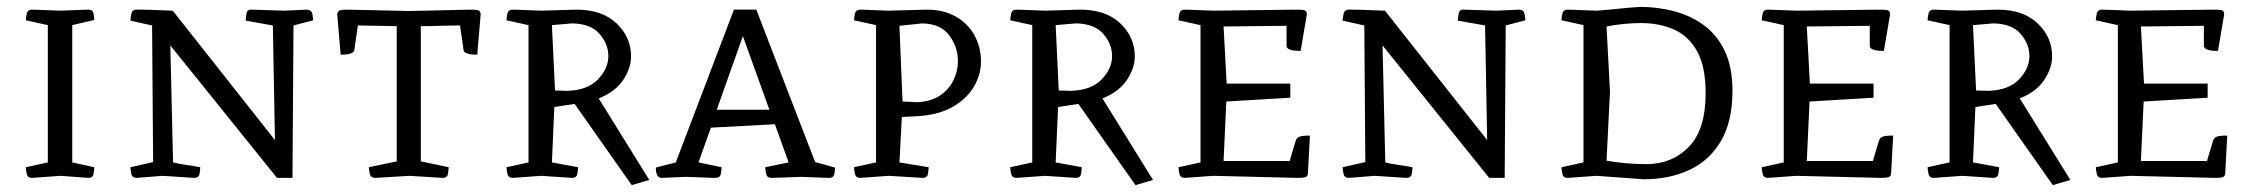

<svg xmlns="http://www.w3.org/2000/svg" viewBox="-20 -517 6538 558"><path d="M119 -444 55 -458Q55 -464 57.5 -476.5Q60 -489 73 -489Q73 -489 89 -488.5Q105 -488 156 -486Q203 -488 220 -488.5Q237 -489 237 -489Q250 -489 252 -476.5Q254 -464 254 -459L190 -444V-45L254 -31Q254 -25 252 -12.5Q250 0 237 0L156 -6L73 0Q60 0 57.5 -12.5Q55 -25 55 -31L119 -45Z M711 -489 805 -486 873 -489Q886 -488 888 -475.5Q890 -463 890 -458L833 -443L830 0H785L475 -385L483 -45Q499 -41 523 -37.5Q547 -34 562 -31Q562 -24 560 -12Q558 0 544 0L452 -6L377 0Q364 0 361.5 -12.5Q359 -25 359 -31L425 -46L422 -443L359 -457Q359 -462 361.5 -475.5Q364 -489 377 -489Q377 -489 384.5 -489Q392 -489 414 -488.5Q436 -488 482 -486L779 -110L773 -443L694 -457Q694 -462 696 -476Q698 -490 711 -489Z M1133 -441 1020 -443 1010 -373Q1010 -366 1001.5 -362.5Q993 -359 983.5 -358.5Q974 -358 970 -358L960 -476Q962 -486 970 -487.5Q978 -489 990 -489L1170 -485L1347 -489Q1360 -489 1368 -487.5Q1376 -486 1377 -476L1367 -358Q1364 -358 1354 -358.5Q1344 -359 1335.5 -362.5Q1327 -366 1327 -373L1317 -443Q1289 -443 1260.5 -442Q1232 -441 1203 -441V-48L1284 -31Q1284 -25 1282 -12.5Q1280 0 1267 0L1170 -6L1071 0Q1057 0 1054.5 -12.5Q1052 -25 1052 -31L1133 -48Z M1591 -206 1584 -45 1660 -31Q1660 -25 1658 -12.5Q1656 0 1643 0L1553 -6L1470 0Q1457 0 1454.5 -12.5Q1452 -25 1452 -31L1516 -45V-444L1452 -458Q1452 -464 1454.5 -476.5Q1457 -489 1470 -489Q1470 -489 1486 -488.5Q1502 -488 1553 -486L1655 -489Q1730 -489 1772 -449Q1814 -409 1814 -353Q1814 -319 1791 -284.5Q1768 -250 1720 -231L1867 6L1816 21L1650 -215ZM1593 -254 1629 -253Q1688 -255 1718 -286.5Q1748 -318 1748 -354Q1748 -389 1722.5 -418.5Q1697 -448 1643 -449L1584 -444Z M2010 -45 2077 -31Q2077 -24 2075 -12Q2073 0 2059 0Q2059 0 2053.5 0Q2048 0 2030 -1Q2012 -2 1972 -3L1903 0Q1886 0 1886 -30L1944 -45L2113 -489H2178L2349 -46L2407 -30Q2407 -25 2405 -12.5Q2403 0 2390 0Q2390 0 2373 -0.5Q2356 -1 2309 -3Q2256 -1 2239 -0.5Q2222 0 2222 0Q2209 0 2206.5 -12Q2204 -24 2204 -31L2272 -45L2232 -156L2046 -146ZM2139 -412 2063 -198H2216Z M2480 0Q2467 0 2464.5 -12.5Q2462 -25 2462 -31L2526 -45V-444L2462 -458Q2462 -464 2464.5 -476.5Q2467 -489 2480 -489Q2480 -489 2496 -488.5Q2512 -488 2563 -486L2673 -489Q2722 -489 2757.5 -469Q2793 -449 2812 -414.5Q2831 -380 2831 -338Q2831 -300 2810 -264.5Q2789 -229 2747 -205.5Q2705 -182 2641 -179L2601 -177L2594 -45L2679 -31Q2679 -25 2677 -12.5Q2675 0 2662 0L2563 -6ZM2646 -220Q2686 -222 2712 -239.5Q2738 -257 2751 -284Q2764 -311 2764 -339Q2764 -380 2739 -414Q2714 -448 2660 -449L2594 -442L2603 -222Z M3055 -206 3048 -45 3124 -31Q3124 -25 3122 -12.5Q3120 0 3107 0L3017 -6L2934 0Q2921 0 2918.5 -12.5Q2916 -25 2916 -31L2980 -45V-444L2916 -458Q2916 -464 2918.5 -476.5Q2921 -489 2934 -489Q2934 -489 2950 -488.5Q2966 -488 3017 -486L3119 -489Q3194 -489 3236 -449Q3278 -409 3278 -353Q3278 -319 3255 -284.5Q3232 -250 3184 -231L3331 6L3280 21L3114 -215ZM3057 -254 3093 -253Q3152 -255 3182 -286.5Q3212 -318 3212 -354Q3212 -389 3186.5 -418.5Q3161 -448 3107 -449L3048 -444Z M3753 0 3506 -6 3423 0Q3410 0 3407.5 -12.5Q3405 -25 3405 -31L3469 -45V-444L3405 -458Q3405 -464 3407.5 -476.5Q3410 -489 3423 -489Q3423 -489 3439 -488.5Q3455 -488 3506 -486L3748 -489Q3762 -489 3770 -487.5Q3778 -486 3778 -475L3760 -369Q3756 -369 3746 -369.5Q3736 -370 3727.5 -373.5Q3719 -377 3719 -384V-442L3536 -440L3545 -274H3730V-233L3544 -222L3536 -49H3728L3745 -106Q3748 -117 3757 -120Q3766 -123 3787 -123L3781 -12Q3780 -4 3773.5 -2Q3767 0 3753 0Z M4234 -489 4328 -486 4396 -489Q4409 -488 4411 -475.5Q4413 -463 4413 -458L4356 -443L4353 0H4308L3998 -385L4006 -45Q4022 -41 4046 -37.5Q4070 -34 4085 -31Q4085 -24 4083 -12Q4081 0 4067 0L3975 -6L3900 0Q3887 0 3884.5 -12.5Q3882 -25 3882 -31L3948 -46L3945 -443L3882 -457Q3882 -462 3884.5 -475.5Q3887 -489 3900 -489Q3900 -489 3907.5 -489Q3915 -489 3937 -488.5Q3959 -488 4005 -486L4302 -110L4296 -443L4217 -457Q4217 -462 4219 -476Q4221 -490 4234 -489Z M4582 -444 4518 -458Q4518 -464 4520.5 -476.5Q4523 -489 4536 -489Q4536 -489 4552 -488.5Q4568 -488 4619 -486Q4650 -488 4682.5 -491.5Q4715 -495 4746 -497Q4797 -497 4845 -484.5Q4893 -472 4931.5 -444Q4970 -416 4992.5 -369Q5015 -322 5015 -253Q5015 -165 4982 -108Q4949 -51 4890.5 -23.5Q4832 4 4757 4L4620 -6L4536 0Q4523 0 4520.5 -12.5Q4518 -25 4518 -31L4582 -45ZM4659 -251 4649 -50Q4677 -45 4707 -42.5Q4737 -40 4765 -40Q4839 -40 4888 -90Q4937 -140 4937 -246Q4937 -323 4912.5 -367.5Q4888 -412 4845.5 -431Q4803 -450 4748 -450Q4726 -450 4700 -447.5Q4674 -445 4649 -440Z M5448 0 5201 -6 5118 0Q5105 0 5102.5 -12.5Q5100 -25 5100 -31L5164 -45V-444L5100 -458Q5100 -464 5102.5 -476.5Q5105 -489 5118 -489Q5118 -489 5134 -488.5Q5150 -488 5201 -486L5443 -489Q5457 -489 5465 -487.5Q5473 -486 5473 -475L5455 -369Q5451 -369 5441 -369.5Q5431 -370 5422.5 -373.5Q5414 -377 5414 -384V-442L5231 -440L5240 -274H5425V-233L5239 -222L5231 -49H5423L5440 -106Q5443 -117 5452 -120Q5461 -123 5482 -123L5476 -12Q5475 -4 5468.5 -2Q5462 0 5448 0Z M5721 -206 5714 -45 5790 -31Q5790 -25 5788 -12.5Q5786 0 5773 0L5683 -6L5600 0Q5587 0 5584.5 -12.5Q5582 -25 5582 -31L5646 -45V-444L5582 -458Q5582 -464 5584.5 -476.5Q5587 -489 5600 -489Q5600 -489 5616 -488.5Q5632 -488 5683 -486L5785 -489Q5860 -489 5902 -449Q5944 -409 5944 -353Q5944 -319 5921 -284.5Q5898 -250 5850 -231L5997 6L5946 21L5780 -215ZM5723 -254 5759 -253Q5818 -255 5848 -286.5Q5878 -318 5878 -354Q5878 -389 5852.5 -418.5Q5827 -448 5773 -449L5714 -444Z M6419 0 6172 -6 6089 0Q6076 0 6073.5 -12.5Q6071 -25 6071 -31L6135 -45V-444L6071 -458Q6071 -464 6073.5 -476.5Q6076 -489 6089 -489Q6089 -489 6105 -488.5Q6121 -488 6172 -486L6414 -489Q6428 -489 6436 -487.5Q6444 -486 6444 -475L6426 -369Q6422 -369 6412 -369.5Q6402 -370 6393.5 -373.5Q6385 -377 6385 -384V-442L6202 -440L6211 -274H6396V-233L6210 -222L6202 -49H6394L6411 -106Q6414 -117 6423 -120Q6432 -123 6453 -123L6447 -12Q6446 -4 6439.5 -2Q6433 0 6419 0Z"/></svg>

Font: Mate SC
Style: Regular
Weight: 400
Designer: Eduardo Rodriguez Tunni
Foundry: Eduardo Rodriguez Tunni
Version: Version 1.003; ttfautohint (v1.8.4.7-5d5b);gftools[0.9.24]